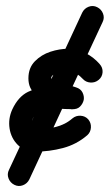

<svg xmlns="http://www.w3.org/2000/svg" viewBox="-20 -470 367 642"><path d="M255 -428Q262 -442 276.5 -447.5Q291 -453 305 -446Q319 -439 324.5 -424.5Q330 -410 323 -396Q262 -265 200.5 -133.5Q139 -2 78 130Q71 144 56.5 149.5Q42 155 28 148Q14 141 8.5 126.5Q3 112 10 98Q71 -33 132.5 -164.5Q194 -296 255 -428Q255 -428 255 -428Q255 -428 255 -428ZM313 -256Q324 -244 323 -228.5Q322 -213 310 -203Q298 -193 282.5 -194Q267 -195 257 -206Q248 -216 235.5 -224Q223 -232 209 -232Q203 -232 189 -230Q175 -228 163 -222.5Q151 -217 151 -208Q151 -206 167.5 -200Q184 -194 204 -187.5Q224 -181 234 -178Q250 -173 256 -160.5Q262 -148 260 -136Q257 -123 247.5 -113.5Q238 -104 221 -105Q199 -105 172.5 -107Q146 -109 123 -103Q100 -97 89 -72Q85 -65 85 -51Q85 -37 99 -37Q131 -37 164.5 -45Q198 -53 222 -74Q234 -84 249.5 -83Q265 -82 275 -71Q285 -59 284 -43.5Q283 -28 272 -18Q236 13 190.5 25Q145 37 99 37Q62 37 39.5 14.5Q17 -8 12 -40.5Q7 -73 21 -104Q41 -147 74 -163Q107 -179 146 -180Q185 -181 225 -179Q241 -179 246.5 -165.5Q252 -152 250 -137Q247 -122 237 -111.5Q227 -101 212 -106Q186 -114 154 -125Q122 -136 98.5 -155Q75 -174 75 -208Q75 -243 96.5 -265Q118 -287 148.5 -297Q179 -307 209 -307Q239 -307 266.5 -292.5Q294 -278 313 -256Q313 -256 313 -256Q313 -256 313 -256Z"/></svg>

Font: FRB American Cursive Guidelines Extrabold
Style: Bold Italic
Weight: 800
Italic angle: -25°
Version: Version 2.0;Modular Font Editor K font №1